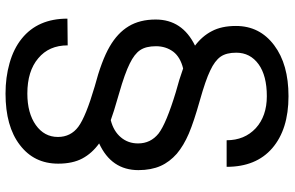

<svg xmlns="http://www.w3.org/2000/svg" viewBox="-194 -566 1002 653"><g transform="rotate(90 306.5 -240.0)"><path d="M559.1 -210.4C559.1 -239.3 554.2 -264.6 544.9 -285.6C535.6 -306.6 521.5 -324.7 503.4 -340.8C484.9 -356.4 461.9 -370.1 434.6 -381.8C406.7 -393.6 369.6 -405.8 323.2 -418.9C276.4 -432.1 242.2 -443.8 220.2 -454.6C198.2 -464.8 182.6 -476.6 173.3 -489.7C164.1 -502.9 159.7 -520.5 159.7 -543C159.7 -574.7 172.9 -600.1 199.2 -619.1C225.1 -637.7 261.2 -647 307.6 -647C353 -647 389.2 -634.3 416.5 -609.4C443.8 -584 457.5 -550.8 457.5 -510.3H547.9C547.9 -577.1 526.9 -628.9 484.4 -665.5C441.9 -702.1 383.3 -720.7 307.6 -720.7C235.4 -720.7 177.7 -704.6 134.3 -671.9C90.8 -639.2 68.8 -596.2 68.8 -542C68.8 -509.3 74.7 -481.9 86.4 -460C97.7 -438 114.3 -418.9 135.7 -402.8C76.7 -374 46.9 -329.6 46.9 -269C46.9 -232.9 54.7 -202.1 69.8 -177.2C85 -151.9 107.9 -130.4 139.2 -112.3C170.4 -94.2 215.8 -77.1 274.9 -61.5C342.8 -41.5 388.7 -22.9 411.6 -5.9C434.6 11.2 446.3 34.7 446.3 63.5C446.3 94.7 432.6 119.6 405.8 138.7C378.9 157.7 343.3 167.5 298.8 167.5C248 167.5 208 155.3 178.7 130.4C149.4 106 134.8 72.8 134.8 30.3L43.9 31.2C43.9 98.1 66.4 149.9 111.8 186.5C134.8 205.1 162.6 218.8 195.3 228C228 237.3 262.2 241.7 298.8 241.7C373 241.7 431.2 225.6 473.6 192.9C516.1 160.6 537.1 117.2 537.1 62.5C537.1 29.8 531.2 2.4 519.5 -19.5C507.8 -41.5 490.7 -60.5 468.3 -76.7C528.8 -104.5 559.1 -148.9 559.1 -210.4ZM293.9 -337.4C364.7 -315.9 411.6 -296.4 434.6 -278.8C457 -260.7 468.3 -237.8 468.3 -209C468.3 -186.5 461.4 -167 447.8 -150.9C434.1 -134.3 414.6 -122.6 389.2 -116.2C375 -121.6 344.7 -131.3 298.3 -144.5C252 -157.7 218.3 -169.9 196.8 -180.7C174.8 -191.4 159.7 -203.1 150.9 -216.3C142.1 -229.5 137.7 -247.1 137.7 -270C137.7 -292.5 144 -312 156.2 -328.6C168.5 -344.7 187.5 -356 213.4 -362.3C237.8 -353.5 264.6 -345.2 293.9 -337.4Z"/></g></svg>

Font: Vazir
Style: Regular
Weight: 400
Designer: Saber Rastikerdar
Foundry: Saber Rastikerdar
Version: Version 27.002;January 24, 2021;FontCreator 13.0.0.2683 64-b